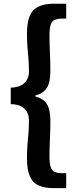

<svg xmlns="http://www.w3.org/2000/svg" viewBox="-20 -823 418 1016"><path d="M264.3 172.5Q215.9 172.5 184.4 158.2Q152.8 144 137.7 109.3Q122.7 74.6 122.7 14.2Q122.7 -26.8 125.4 -58.3Q128.2 -89.8 130.7 -119.9Q133.2 -150 133.2 -186.4Q133.2 -208.1 124.5 -227Q115.9 -245.9 95.1 -258.5Q74.3 -271.2 36.9 -271.9V-359Q74.3 -360.6 95.1 -373.2Q115.9 -385.8 124.5 -404.6Q133.2 -423.4 133.2 -443.9Q133.2 -480.8 130.7 -510.9Q128.2 -540.9 125.4 -572.4Q122.7 -603.9 122.7 -643.9Q122.7 -735.5 157.3 -769.4Q192 -803.4 264.3 -803.4H330.3V-724.4H307Q268.2 -724.4 255 -706.2Q241.8 -688 241.8 -638.3Q241.8 -591.1 244.1 -546.3Q246.5 -501.5 246.5 -447.5Q246.5 -385.9 227.3 -357Q208.1 -328.1 166.7 -317.4V-312.6Q208.1 -302.6 227.3 -273.6Q246.5 -244.6 246.5 -182.4Q246.5 -130 244.1 -85.1Q241.8 -40.1 241.8 7.6Q241.8 56.3 255 74.9Q268.2 93.6 307 93.6H330.3V172.5Z"/></svg>

Font: Shanggu Sans SC VF
Style: Regular
Weight: 250
Designer: GuiWonder
Version: Version 1.021